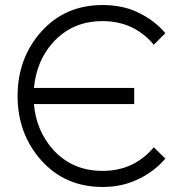

<svg xmlns="http://www.w3.org/2000/svg" viewBox="-20 -732 717 764"><path d="M388 -712Q240 -712 145 -607Q50 -501 50 -350Q50 -199 145 -93Q240 12 388 12Q465 12 528 -18Q560 -33 587.5 -53.5Q615 -74 638 -101L592 -146Q513 -52 388 -52Q267 -52 190 -138Q124 -213 115 -318H514V-382H115Q120 -435 138.5 -480Q157 -525 190 -562Q267 -648 388 -648Q513 -648 592 -554L638 -600Q615 -627 587.5 -647.5Q560 -668 528 -683Q497 -698 461.5 -705Q426 -712 388 -712Z"/></svg>

Font: Unageo
Style: Light
Weight: 300
Designer: Richard Sepsi
Foundry: Richard Sepsi
Version: Version 2.000